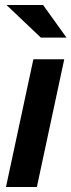

<svg xmlns="http://www.w3.org/2000/svg" viewBox="-20 -751 287 771"><path d="M238 -513 128 0H4L114 -513ZM153 -731 247 -600H144L6 -731Z"/></svg>

Font: Rosa Sans SemiBold
Style: Italic
Weight: 600
Italic angle: -12°
Designer: Pentagram / MCKL
Foundry: Pentagram / MCKL
Version: Version 1.005;September 16, 2019;FontCreator 11.5.0.2425 64-